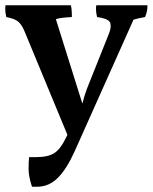

<svg xmlns="http://www.w3.org/2000/svg" viewBox="-26 -525 582 732"><path d="M115 187H96Q83 148 83 119Q83 90 85 74H113Q158 74 182 58Q206 42 227 -3L231 -11L69 -402Q58 -430 44 -442Q30 -454 -2 -460Q-6 -478 -6 -488.5Q-6 -499 -5 -505H244Q248 -493 248 -460Q205 -458 187 -452L288 -130Q296 -162 306 -188L389 -396Q396 -414 396 -425Q396 -436 392 -442Q382 -455 344 -460Q340 -478 340 -488.5Q340 -499 341 -505H536Q537 -483 527 -460Q503 -456 483 -450L259 51Q229 118 195 152.5Q161 187 115 187Z"/></svg>

Font: Halant SemiBold
Style: Regular
Weight: 600
Designer: Hitesh Malaviya (Devanagari), Satya Rajpurohit (Latin)
Foundry: Indian Type Foundry
Version: Version 1.101;PS 1.0;hotconv 1.0.78;makeotf.lib2.5.61930; tt